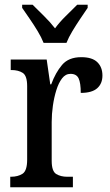

<svg xmlns="http://www.w3.org/2000/svg" viewBox="-20 -786 463 806"><path d="M23 0V-44H26Q55 -44 74.5 -56.5Q94 -69 94 -116V-424Q94 -468 75.5 -480Q57 -492 28 -492H25V-536H176L191 -432H195Q213 -481 240.5 -513.5Q268 -546 321 -546Q367 -546 388.5 -525Q410 -504 410 -469Q410 -435 388 -415.5Q366 -396 319 -396Q319 -438 310 -457Q301 -476 276 -476Q255 -476 240.5 -457Q226 -438 216.5 -407.5Q207 -377 202 -342Q197 -307 197 -274V-111Q197 -67 216 -55.5Q235 -44 262 -44H286V0ZM163 -606Q154 -629 138 -655.5Q122 -682 104 -708Q86 -734 73 -753V-766H117Q139 -744 165 -718.5Q191 -693 211 -667Q230 -693 256 -718.5Q282 -744 304 -766H348V-753Q335 -734 317.5 -708Q300 -682 284 -655.5Q268 -629 259 -606Z"/></svg>

Font: Noto Serif Lao Condensed Medium
Style: Regular
Weight: 500
Width: 3
Designer: Monotype Design Team
Foundry: Monotype Imaging Inc.
Version: Version 2.003; ttfautohint (v1.8.4.7-5d5b)